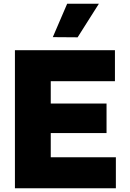

<svg xmlns="http://www.w3.org/2000/svg" viewBox="-20 -1009 696 1029"><path d="M396 -809 263 -810 340 -989H510ZM60 0V-740H596V-574H252V-454H551V-296H252V-166H601V0Z"/></svg>

Font: Be Vietnam Pro Black
Style: Regular
Weight: 900
Designer: Lam Bao, Tony Le, Vietanh Nguyen
Foundry: Yellow Type Foundry
Version: Version 1.002; ttfautohint (v1.8.3)